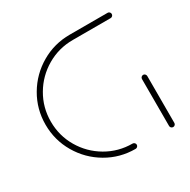

<svg xmlns="http://www.w3.org/2000/svg" viewBox="-124 -637 748 755"><g transform="rotate(-30 250.5 -259.5)"><path d="M296.3 -12.2Q296.3 -7.4 292.8 -3.7Q289.3 0 284.1 0Q213.7 0 154.3 -34.8Q94.8 -69.6 59.8 -129.3Q24.8 -188.9 24.8 -259.3Q24.8 -329.6 59.8 -389.3Q94.8 -448.9 154.3 -483.7Q213.7 -518.5 284.1 -518.5H456.3Q461.1 -518.5 464.6 -515Q468.1 -511.5 468.1 -506.7Q468.1 -501.5 464.6 -498Q461.1 -494.4 456.3 -494.4H284.1Q220.4 -494.4 166.3 -462.8Q112.2 -431.1 80.6 -377.2Q48.9 -323.3 48.9 -259.3Q48.9 -195.2 80.6 -141.3Q112.2 -87.4 166.3 -55.7Q220.4 -24.1 284.1 -24.1Q288.9 -24.1 292.6 -20.6Q296.3 -17 296.3 -12.2ZM455.2 -0.4Q450 -0.4 446.5 -3.9Q443 -7.4 443 -12.2V-225.2Q443 -230.4 446.7 -233.9Q450.4 -237.4 455.2 -237.4Q460 -237.4 463.5 -233.7Q467 -230 467 -225.2V-12.2Q467 -7.4 463.5 -3.9Q460 -0.4 455.2 -0.4Z"/></g></svg>

Font: 26F Galaxy Sans Thin
Style: Regular
Weight: 100
Designer: C₂₉H₂₅N₃O₅
Version: Version 1.100